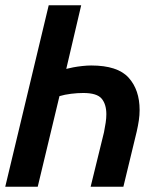

<svg xmlns="http://www.w3.org/2000/svg" viewBox="-20 -713 600 733"><path d="M0 0 166 -693H290L233 -450Q244 -453 260 -456Q276 -459 294.5 -461Q313 -463 328 -463Q429 -463 471 -416.5Q513 -370 513 -293Q513 -273 510 -253Q507 -233 502 -211L451 0H326L377 -208Q381 -228 383.5 -245Q386 -262 386 -277Q386 -315 368 -336.5Q350 -358 298 -358Q276 -358 251.5 -355Q227 -352 207 -346L124 0Z"/></svg>

Font: Ubuntu Sans Mono SemiBold
Style: Italic
Weight: 600
Italic angle: -13.5°
Monospace: yes
Designer: Dalton Maag Ltd
Foundry: Dalton Maag Ltd
Version: Version 1.006